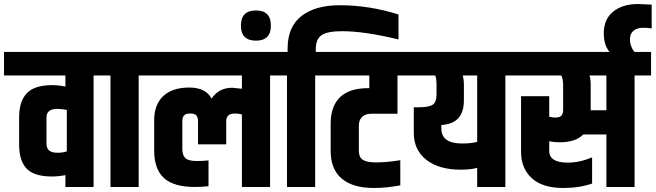

<svg xmlns="http://www.w3.org/2000/svg" viewBox="-60 -929 3258 954"><path d="M265 -499V-554H-40V-671H487V-554H405V0H265V-59Q230 -52 199 -52Q110 -52 72.5 -91Q35 -130 35 -211V-346Q35 -426 73.5 -466Q112 -506 199 -506Q230 -506 265 -499ZM272 -177V-383Q247 -388 224 -388Q171 -388 171 -345V-214Q171 -170 225 -170Q253 -170 272 -177Z M489 -554H407V-671H711V-554H629V0H489Z M706 -182V-331Q706 -409 751 -451.5Q796 -494 880 -494Q963 -494 991 -439Q1027 -493 1094 -493L1142 -488V-554H631V-671H1364V-554H1282V0H1142V-360Q1127 -365 1107 -365Q1064 -365 1064 -326V-212H924V-326Q924 -345 916 -355Q908 -365 885 -365Q862 -365 854 -355Q846 -345 846 -326V-188Q846 -159 860.5 -144Q875 -129 917 -129Q949 -129 976 -132V-4Q944 0 909 0Q803 0 754.5 -44.5Q706 -89 706 -182Z M1212 -877Q1286 -877 1286 -802Q1286 -727 1212 -727Q1137 -727 1137 -802Q1137 -877 1212 -877Z M1369 -671V-687Q1369 -796 1438 -849.5Q1507 -903 1628 -903Q1775 -903 1920 -857V-733Q1751 -774 1640 -774Q1566 -774 1537.5 -754Q1509 -734 1509 -684V-671H1588V-554H1506V0H1366V-554H1284V-671Z M1723 -304V-181Q1723 -147 1743.5 -134.5Q1764 -122 1808 -122Q1861 -122 1929 -133V-8Q1860 5 1798 5Q1693 5 1638 -41.5Q1583 -88 1583 -178V-315Q1583 -401 1629.5 -446Q1676 -491 1769 -491H1775V-554H1508V-671H2005V-554H1915V-364H1786Q1756 -364 1739.5 -348.5Q1723 -333 1723 -304Z M2245 -507V-430Q2245 -314 2133 -308V-290Q2133 -216 2236 -216Q2280 -216 2311 -224V-554H2239Q2245 -534 2245 -507ZM2102 -554H1926V-671H2533V-554H2451V0H2311V-95Q2280 -86 2228 -86Q2122 -86 2059 -134.5Q1996 -183 1996 -270V-396H2020Q2072 -396 2090.5 -409Q2109 -422 2109 -459V-507Q2109 -522 2107.5 -534Q2106 -546 2104 -550Z M2953 -381V-554H2869Q2875 -538 2875 -507V-382V-381ZM3175 -671V-554H3093V0H2953V-261H2838Q2801 -222 2720 -222Q2692 -222 2669 -227V-179Q2669 -121 2761 -121Q2820 -121 2882 -147V-17Q2819 5 2738 5Q2635 5 2582 -44Q2529 -93 2529 -174V-451H2669V-349Q2685 -345 2699 -345Q2722 -345 2730 -355Q2738 -365 2738 -384V-507Q2738 -522 2735.5 -534Q2733 -546 2731 -550L2728 -554H2453V-671Z M3093 -671H2969Q2940 -704 2940 -764Q2940 -833 2986.5 -871Q3033 -909 3110 -909L3178 -906V-788Q3159 -791 3135 -791Q3105 -791 3087.5 -776Q3070 -761 3070 -733Q3070 -717 3075.5 -701.5Q3081 -686 3087 -678Z"/></svg>

Font: Khand Black
Style: Regular
Weight: 900
Designer: Sanchit Sawaria and Jyotish Sonowal (Devanagari), Satya Rajpurohit (Latin)
Foundry: Indian Type Foundry
Version: Version 2.000;PS 1.0;hotconv 1.0.79;makeotf.lib2.5.61930